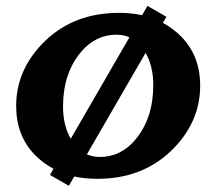

<svg xmlns="http://www.w3.org/2000/svg" viewBox="-20 -590 726 644"><path d="M306.2 9.8Q265.1 9.8 229 2L210.9 33.2L147.5 -3.4L159.2 -23.9Q125.5 -42 98.1 -69.3Q34.2 -134.3 34.2 -234.4Q34.2 -360.4 133.8 -455.1Q231 -546.9 379.4 -546.9Q420.4 -546.9 456.5 -539.1L474.6 -570.3L538.1 -533.7L526.4 -513.2Q560.1 -495.1 587.4 -467.8Q651.4 -402.8 651.4 -302.7Q651.4 -176.8 551.8 -82Q454.6 9.8 306.2 9.8ZM314.9 -63.5Q384.8 -63.5 433.6 -121.1Q494.1 -192.9 494.1 -304.7Q494.1 -368.2 468.3 -412.6L271.5 -72.3Q291.5 -63.5 314.9 -63.5ZM217.3 -124.5 414.1 -464.8Q394.5 -473.6 370.6 -473.6Q300.8 -473.6 252 -416Q191.4 -344.2 191.4 -232.4Q191.4 -169.4 217.3 -124.5Z"/></svg>

Font: Klaudia
Style: Bold
Weight: 700
Designer: Wojciech Kalinowski "wmk69" (wmk69@o2.pl)
Foundry: Wojciech Kalinowski "wmk69" (wmk69@o2.pl)
Version: Version 3.1.0; 2021-05-10